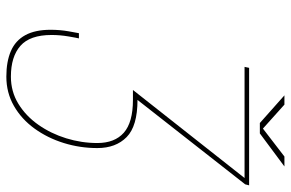

<svg xmlns="http://www.w3.org/2000/svg" viewBox="-172 -714 894 590"><g transform="rotate(90 275.0 -419.0)"><path d="M215.5 8.5Q169 8.5 136.8 -5.5Q104.5 -19.5 88 -49.8Q71.5 -80 71.5 -127.5Q71.5 -156 76.2 -182.8Q81 -209.5 82 -214.5H98Q96.5 -209 92 -182.8Q87.5 -156.5 87.5 -130.5Q87.5 -64 120.8 -34.8Q154 -5.5 215.5 -5.5Q261.5 -5.5 299 -28.5Q336.5 -51.5 363.5 -90Q390.5 -128.5 405 -175.5Q419.5 -222.5 419.5 -271Q419.5 -324.5 387.8 -352.5Q356 -380.5 287 -380.5H256.5L527 -723.5H185.5L188.5 -737.5H549.5L546.5 -725.5L287 -394.5Q367.5 -394.5 401.2 -361.2Q435 -328 435 -271Q435 -218 419.5 -168Q404 -118 375 -78Q346 -38 305.5 -14.8Q265 8.5 215.5 8.5ZM273 -846H301.5L379.5 -776H370L461 -846H491.5L390 -770.5H358Z"/></g></svg>

Font: Epilogue Thin
Style: Italic
Weight: 250
Italic angle: -12°
Designer: Tyler Finck
Foundry: Etcetera Type Co
Version: Version 2.112